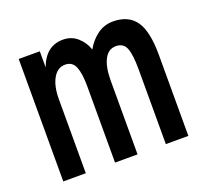

<svg xmlns="http://www.w3.org/2000/svg" viewBox="-96 -638 809 753"><g transform="rotate(-20 308.0 -261.5)"><path d="M569 -338V0H475V-312Q475 -374 464 -401Q453 -428 422 -428Q390 -428 373.5 -396Q357 -364 357 -309V0H263V-319Q263 -372 251.5 -400Q240 -428 210 -428Q178 -428 159.5 -395.5Q141 -363 141 -309V0H47V-511H135V-444Q164 -523 235 -523Q271 -523 296 -500.5Q321 -478 331 -447Q349 -480 378 -501.5Q407 -523 444 -523Q508 -523 538.5 -480Q569 -437 569 -338Z"/></g></svg>

Font: Overpass Mono Light
Style: Bold
Weight: 600
Monospace: yes
Designer: Delve Withrington, Dave Bailey
Foundry: Delve Fonts
Version: Version 1.000;DELV;Overpass